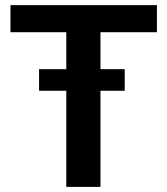

<svg xmlns="http://www.w3.org/2000/svg" viewBox="-20 -731 655 751"><path d="M467.8 -460.4V-376H373V0H239.3V-376H132.8V-460.4H239.3V-605H21V-710.9H593.8V-605H373V-460.4Z"/></svg>

Font: Vazirmatn FD SemiBold
Style: Regular
Weight: 600
Designer: Saber Rastikerdar
Foundry: Saber Rastikerdar
Version: Version 33.001